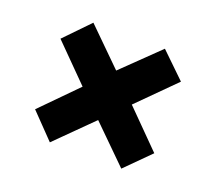

<svg xmlns="http://www.w3.org/2000/svg" viewBox="-84 -688 754 671"><g transform="rotate(20 293.0 -353.0)"><path d="M424 -576 290 -446 158 -576 69 -484 199 -353 70 -222 158 -131 290 -262 424 -130 514 -220 382 -353 516 -487Z"/></g></svg>

Font: Noto Sans Canadian Aboriginal Black
Style: Regular
Weight: 900
Designer: Monotype Design Team, Typotheque's Kevin King
Foundry: Monotype Imaging Inc.
Version: Version 2.004